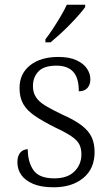

<svg xmlns="http://www.w3.org/2000/svg" viewBox="-20 -786 470 816"><path d="M208 10Q155 10 121 -4.5Q87 -19 70.5 -42.5Q54 -66 54 -96Q54 -117 61 -129.5Q68 -142 78 -147Q88 -152 98 -152Q98 -98 122 -63Q146 -28 211 -28Q267 -28 296.5 -57.5Q326 -87 326 -130Q326 -155 317 -172.5Q308 -190 284 -206.5Q260 -223 215 -244Q161 -271 127.5 -294Q94 -317 78.5 -344.5Q63 -372 63 -412Q63 -473 108 -508.5Q153 -544 228 -544Q275 -544 305 -530Q335 -516 349.5 -494.5Q364 -473 364 -449Q364 -426 351.5 -412Q339 -398 315 -398Q315 -455 291 -481Q267 -507 220 -507Q167 -507 143.5 -482.5Q120 -458 120 -420Q120 -392 133.5 -372Q147 -352 175 -335.5Q203 -319 245 -299Q297 -276 327 -253Q357 -230 369.5 -203Q382 -176 382 -140Q382 -69 334 -29.5Q286 10 208 10ZM173 -619Q188 -638 205 -664Q222 -690 238 -717Q254 -744 264 -766H342V-756Q333 -743 315.5 -723Q298 -703 276.5 -681Q255 -659 233.5 -639.5Q212 -620 195 -606H173Z"/></svg>

Font: Noto Serif Kannada Light
Style: Regular
Weight: 300
Version: Version 2.003